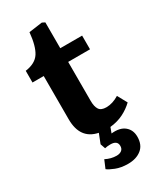

<svg xmlns="http://www.w3.org/2000/svg" viewBox="-231 -764 901 1081"><g transform="rotate(-30 219.5 -223.0)"><path d="M264 243Q219 243 185 229.5Q151 216 138 205L160 153Q195 171 231 171Q251 171 263.5 161.5Q276 152 276 133Q276 98 231 98Q211 98 195 102L184 70L208 9Q99 -13 99 -142V-423H26V-499Q92 -508 118.5 -549.5Q145 -591 153 -677L240 -689L258 -680V-512H400V-423H258V-169Q258 -133 270.5 -113.5Q283 -94 317 -94Q358 -94 400 -120L434 -58Q405 -30 367 -11Q329 8 281 13L268 48Q324 42 354.5 67Q385 92 385 136Q385 189 351.5 216Q318 243 264 243Z"/></g></svg>

Font: Literata
Style: Bold
Weight: 700
Designer: Latin by Veronika Burian and Jose Scaglione. Greek by Irene Vlachou. Cyrillic by Vera Evstafieva.
Foundry: TypeTogether
Version: Version 3.103; ttfautohint (v1.8.4.7-5d5b);gftools[0.9.29]